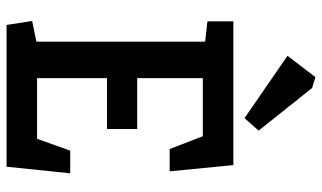

<svg xmlns="http://www.w3.org/2000/svg" viewBox="-218 -763 981 585"><g transform="rotate(90 272.5 -470.5)"><path d="M56 0 44 -78 107 -91V-605L45 -612V-691H483L502 -497H434L395 -598H218V-398H373V-306H218V-93H403L439 -194H508L488 0ZM340 -725 150 -856 215 -941 248 -931 378 -768Z"/></g></svg>

Font: Kreon Medium
Style: Regular
Weight: 500
Version: Version 2.002